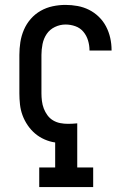

<svg xmlns="http://www.w3.org/2000/svg" viewBox="-20 -763 540 783"><path d="M140 0V-80H205V-182Q183 -185 161.5 -194.5Q140 -204 123 -218.5Q106 -233 93 -252Q80 -271 72 -292.5Q64 -314 61.5 -337Q59 -360 59 -382V-539Q59 -565 63 -591Q67 -617 77.5 -641.5Q88 -666 105.5 -686Q123 -706 146 -719Q169 -732 195 -737.5Q221 -743 247 -743Q272 -743 296.5 -738.5Q321 -734 343 -723Q365 -712 383 -694.5Q401 -677 412.5 -655Q424 -633 429.5 -608.5Q435 -584 435 -559Q435 -559 435 -558Q435 -557 435 -557H345Q345 -557 345 -557.5Q345 -558 345 -558Q345 -578 339 -598Q333 -618 320 -633.5Q307 -649 287.5 -656Q268 -663 247 -663Q225 -663 204 -653Q183 -643 170.5 -624.5Q158 -606 153.5 -583.5Q149 -561 149 -539V-382Q149 -367 151 -351Q153 -335 158.5 -320.5Q164 -306 173.5 -293Q183 -280 196.5 -272Q210 -264 225.5 -261Q241 -258 257 -258Q266 -258 275.5 -258.5Q285 -259 295 -260V-80H360V0Z"/></svg>

Font: Iosevka Slab Medium
Style: Regular
Weight: 500
Monospace: yes
Designer: Belleve Invis
Foundry: Belleve Invis
Version: Version 11.1.1; ttfautohint (v1.8.3)